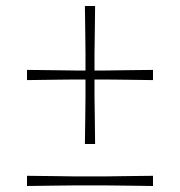

<svg xmlns="http://www.w3.org/2000/svg" viewBox="-20 -618 600 640"><path d="M263 -138Q264 -181.5 264.2 -226.8Q264.5 -272 265 -298V-353H230Q204 -352.5 158.8 -352.2Q113.5 -352 70 -351V-385Q113.5 -384.5 158.8 -384Q204 -383.5 230 -383H265V-438Q264.5 -464.5 264.2 -509.5Q264 -554.5 263 -598H297Q296.5 -554.5 296 -509.5Q295.5 -464.5 295 -438V-383H330Q356.5 -383.5 401.5 -384Q446.5 -384.5 490 -385V-351Q446.5 -352 401.5 -352.2Q356.5 -352.5 330 -353H295V-298Q295.5 -272 296 -226.8Q296.5 -181.5 297 -138ZM70 2V-32Q113.5 -31.5 158.8 -31Q204 -30.5 230 -30H330Q356.5 -30.5 401.5 -31Q446.5 -31.5 490 -32V2Q446.5 1 401.5 0.8Q356.5 0.5 330 0H230Q204 0.5 158.8 0.8Q113.5 1 70 2Z"/></svg>

Font: Commissioner Loud Thin
Style: Regular
Weight: 100
Designer: Kostas Bartsokas
Foundry: Kostas Bartsokas
Version: Version 1.000; ttfautohint (v1.8.3)